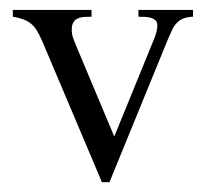

<svg xmlns="http://www.w3.org/2000/svg" viewBox="-20 -357 417 388"><path d="M370.1 -323.2Q358.4 -322.8 350.6 -319.6Q342.8 -316.4 337.4 -310.8Q332 -305.2 328.1 -297.1Q324.2 -289.1 319.8 -278.8L201.2 11.2H186L64.9 -274.9Q59.6 -287.1 54.4 -295.4Q49.3 -303.7 42.7 -309.1Q36.1 -314.5 27.1 -317.9Q18.1 -321.3 5.9 -323.2V-336.9H165V-323.2Q157.2 -323.2 149.9 -322.8Q142.6 -322.3 137.2 -319.8Q131.8 -317.4 128.4 -312Q125 -306.6 125 -296.9Q125 -288.6 127.4 -281.2Q129.9 -273.9 132.8 -267.1L210.9 -81.1L290 -274.9Q293 -281.7 295.4 -289.8Q297.9 -297.9 297.9 -306.2Q297.9 -312 294.7 -315.4Q291.5 -318.8 286.1 -320.6Q280.8 -322.3 273.9 -322.8Q267.1 -323.2 259.8 -323.2V-336.9H370.1Z"/></svg>

Font: Scheherazade
Style: Regular
Weight: 400
Designer: SIL International
Foundry: SIL International
Version: Version 2.100 (build 932/914)